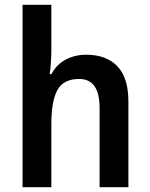

<svg xmlns="http://www.w3.org/2000/svg" viewBox="-20 -873 626 800"><path d="M194 -670Q194 -641 192 -611.5Q190 -582 187 -564H194Q216 -605 254.5 -625Q293 -645 339 -645Q423 -645 469 -597Q515 -549 515 -450V-93H395V-423Q395 -544 310 -544Q244 -544 219 -497.5Q194 -451 194 -359V-93H74V-853H194Z"/></svg>

Font: Noto Sans Telugu UI SemiCondensed SemiBold
Style: Regular
Weight: 600
Width: 4
Designer: Jelle Bosma - Monotype Design Team
Foundry: Monotype Imaging Inc.
Version: Version 2.005; ttfautohint (v1.8.4.7-5d5b)